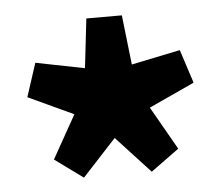

<svg xmlns="http://www.w3.org/2000/svg" viewBox="-38 -753 548 474"><g transform="rotate(-5 236.0 -516.5)"><path d="M152 -321 82 -372 142 -479 30 -531 57 -614 178 -590 192 -712H280L294 -589L415 -614L442 -531L329 -479L390 -372L320 -321L236 -412Z"/></g></svg>

Font: Assistant ExtraLight ExtraBold
Style: Regular
Weight: 800
Version: Version 3.000